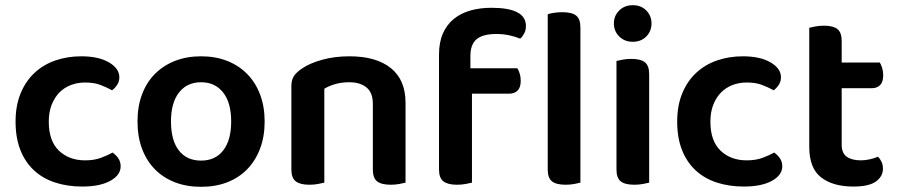

<svg xmlns="http://www.w3.org/2000/svg" viewBox="-20 -705 3459 740"><path d="M308 -387Q278 -387 252.5 -377Q227 -367 208.5 -348Q190 -329 179 -301Q168 -273 168 -236Q168 -162 207 -124.5Q246 -87 308 -87Q343 -87 368.5 -96.5Q394 -106 414 -117Q428 -107 436.5 -94Q445 -81 445 -64Q445 -30 405 -8Q365 14 297 14Q240 14 192.5 -1.5Q145 -17 111 -48.5Q77 -80 58.5 -127Q40 -174 40 -236Q40 -299 60 -346.5Q80 -394 114.5 -425.5Q149 -457 195 -472.5Q241 -488 293 -488Q360 -488 400 -464.5Q440 -441 440 -407Q440 -391 431.5 -378Q423 -365 412 -357Q392 -368 367.5 -377.5Q343 -387 308 -387Z M1000 -237Q1000 -179 982.5 -132.5Q965 -86 933 -53Q901 -20 856 -2.5Q811 15 755 15Q699 15 654 -2.5Q609 -20 577 -52.5Q545 -85 527.5 -131.5Q510 -178 510 -237Q510 -295 527.5 -341.5Q545 -388 577.5 -420.5Q610 -453 655 -470.5Q700 -488 755 -488Q810 -488 855 -470.5Q900 -453 932.5 -420Q965 -387 982.5 -340.5Q1000 -294 1000 -237ZM755 -388Q701 -388 670 -348.5Q639 -309 639 -237Q639 -164 669.5 -125Q700 -86 755 -86Q810 -86 840.5 -125.5Q871 -165 871 -237Q871 -309 840 -348.5Q809 -388 755 -388Z M1417 -305Q1417 -348 1392.5 -368Q1368 -388 1326 -388Q1297 -388 1272.5 -381Q1248 -374 1230 -363V-1Q1221 1 1206 4Q1191 7 1172 7Q1137 7 1120 -6Q1103 -19 1103 -52V-373Q1103 -397 1113 -412Q1123 -427 1144 -441Q1173 -461 1221 -474.5Q1269 -488 1327 -488Q1430 -488 1486.5 -442.5Q1543 -397 1543 -309V-1Q1535 1 1519.5 4Q1504 7 1486 7Q1450 7 1433.5 -6Q1417 -19 1417 -52V-305Z M1793 -442H1974Q1979 -434 1983 -421.5Q1987 -409 1987 -394Q1987 -368 1975 -356Q1963 -344 1943 -344H1799V-1Q1790 1 1775 4Q1760 7 1741 7Q1706 7 1689 -6Q1672 -19 1672 -52V-494Q1672 -542 1687 -576Q1702 -610 1729 -632Q1756 -654 1793 -664.5Q1830 -675 1874 -675Q2007 -675 2007 -605Q2007 -589 2000.5 -576.5Q1994 -564 1985 -556Q1966 -564 1942.5 -569Q1919 -574 1893 -574Q1841 -574 1817 -554Q1793 -534 1793 -489ZM2217 -1Q2209 1 2193.5 4Q2178 7 2160 7Q2124 7 2107.5 -6Q2091 -19 2091 -52V-650Q2099 -653 2114.5 -655.5Q2130 -658 2148 -658Q2184 -658 2200.5 -645Q2217 -632 2217 -599Z M2356 -470Q2364 -472 2379.5 -475Q2395 -478 2413 -478Q2449 -478 2465.5 -465Q2482 -452 2482 -419V-1Q2474 1 2458.5 4Q2443 7 2425 7Q2389 7 2372.5 -6Q2356 -19 2356 -52ZM2346 -615Q2346 -644 2366.5 -664.5Q2387 -685 2419 -685Q2451 -685 2471 -664.5Q2491 -644 2491 -615Q2491 -585 2471 -564.5Q2451 -544 2419 -544Q2387 -544 2366.5 -564.5Q2346 -585 2346 -615Z M2858 -387Q2828 -387 2802.5 -377Q2777 -367 2758.5 -348Q2740 -329 2729 -301Q2718 -273 2718 -236Q2718 -162 2757 -124.5Q2796 -87 2858 -87Q2893 -87 2918.5 -96.5Q2944 -106 2964 -117Q2978 -107 2986.5 -94Q2995 -81 2995 -64Q2995 -30 2955 -8Q2915 14 2847 14Q2790 14 2742.5 -1.5Q2695 -17 2661 -48.5Q2627 -80 2608.5 -127Q2590 -174 2590 -236Q2590 -299 2610 -346.5Q2630 -394 2664.5 -425.5Q2699 -457 2745 -472.5Q2791 -488 2843 -488Q2910 -488 2950 -464.5Q2990 -441 2990 -407Q2990 -391 2981.5 -378Q2973 -365 2962 -357Q2942 -368 2917.5 -377.5Q2893 -387 2858 -387Z M3224 -147Q3224 -115 3243.5 -101Q3263 -87 3298 -87Q3315 -87 3332.5 -91Q3350 -95 3364 -101Q3372 -93 3377.5 -81.5Q3383 -70 3383 -55Q3383 -25 3356 -5.5Q3329 14 3269 14Q3190 14 3144.5 -21.5Q3099 -57 3099 -139V-598Q3107 -600 3122.5 -603Q3138 -606 3156 -606Q3191 -606 3207.5 -593Q3224 -580 3224 -547V-464H3371Q3376 -456 3380 -443Q3384 -430 3384 -415Q3384 -389 3372 -377Q3360 -365 3340 -365H3224V-147Z"/></svg>

Font: Baloo Thambi 2 SemiBold
Style: Regular
Weight: 600
Designer: Aadarsh Rajan and Ek Type
Foundry: Ek Type
Version: Version 1.640;hotconv 1.0.111;makeotfexe 2.5.65597; ttfautoh